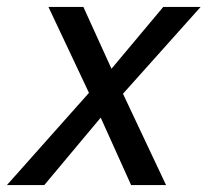

<svg xmlns="http://www.w3.org/2000/svg" viewBox="-55 -535 600 555"><path d="M-35 0 215 -281 210 -250 85 -515H186L276 -317L257 -324L417 -515H525L288 -250L292 -282L425 0H324L228 -213L247 -208L73 0Z"/></svg>

Font: Radio Canada
Style: Italic
Weight: 400
Italic angle: -12°
Designer: Charles Daoud, Etienne Aubert Bonn, Alexandre Saumier Demers, Jacques Le Bailly
Foundry: Radio-Canada
Version: Version 2.104;gftools[0.9.28.dev5+ged2979d]